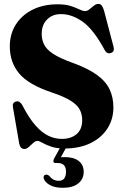

<svg xmlns="http://www.w3.org/2000/svg" viewBox="-20 -732 614 960"><path d="M302 10.5Q262.5 10.5 235.5 1Q208.5 -8.5 192 -18Q175.5 -27.5 167 -27.5Q157.5 -27.5 146.5 -17.5Q135.5 -7.5 124 2.8Q112.5 13 102.5 13Q81 13 76 -14.5L44.5 -197Q40.5 -219 60 -224.5Q77.5 -229.5 90.5 -208Q124.5 -142 157.2 -105Q190 -68 222.5 -52.8Q255 -37.5 289 -37.5Q335 -37.5 363 -61.5Q391 -85.5 391 -130.5Q391 -160 378.8 -183.8Q366.5 -207.5 333.2 -228.5Q300 -249.5 238 -270Q122 -309 75.5 -365Q29 -421 29 -500.5Q29 -562 59 -609.2Q89 -656.5 142.8 -683.5Q196.5 -710.5 268.5 -710.5Q307.5 -710.5 333.8 -702Q360 -693.5 377 -685Q394 -676.5 405.5 -676.5Q416 -676.5 427 -685.5Q438 -694.5 449.2 -703.5Q460.5 -712.5 472 -712.5Q482 -712.5 488 -705.2Q494 -698 500 -679.5L547.5 -499Q554.5 -473.5 534.5 -467Q514 -460.5 503 -482.5Q447.5 -585 393.8 -623.2Q340 -661.5 285 -661.5Q241.5 -661.5 215 -634.2Q188.5 -607 188.5 -563Q188.5 -533.5 200.5 -509.2Q212.5 -485 245.5 -463Q278.5 -441 341.5 -418.5Q419 -390.5 464 -358Q509 -325.5 528 -285.2Q547 -245 547 -194.5Q547 -137 517.8 -90.5Q488.5 -44 433.5 -16.8Q378.5 10.5 302 10.5ZM287 -5.5H317L284.5 54Q293 53.5 304 53.5Q349.5 53.5 374 73.2Q398.5 93 398.5 127Q398.5 163.5 371.2 185.2Q344 207 294 207Q253 207 228 192.5Q203 178 198 158.5Q196.5 142 210 141.5Q218 140 227.5 148.5Q245 172 274 172Q310 172 310 125.5Q310 83 268 83H258Q249.5 83 247.5 77.5Q245.5 72 249 63.5Z"/></svg>

Font: Fraunces 144pt S050
Style: Bold
Weight: 700
Version: Version 1.000; ttfautohint (v1.8.3)